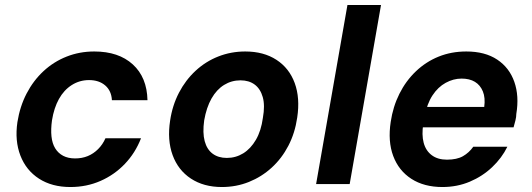

<svg xmlns="http://www.w3.org/2000/svg" viewBox="-20 -740 2141 772"><path d="M263 12Q189 12 137 -21.5Q85 -55 62 -114.5Q39 -174 50 -249Q60 -312 87 -364Q114 -416 155 -454Q196 -492 248 -512.5Q300 -533 359 -533Q457 -533 514 -481Q571 -429 573 -337H430Q428 -375 403 -396.5Q378 -418 338 -418Q300 -418 268.5 -398Q237 -378 217 -342Q197 -306 189 -256Q184 -220 187 -191.5Q190 -163 202 -143.5Q214 -124 234 -113.5Q254 -103 282 -103Q310 -103 333 -112.5Q356 -122 374.5 -140.5Q393 -159 404 -184H547Q524 -125 482 -81Q440 -37 384 -12.5Q328 12 263 12Z M872 12Q799 12 747.5 -22Q696 -56 674 -116.5Q652 -177 664 -255Q673 -316 699.5 -367Q726 -418 766.5 -455.5Q807 -493 858 -513Q909 -533 966 -533Q1040 -533 1091.5 -499.5Q1143 -466 1165 -406Q1187 -346 1175 -267Q1166 -205 1139.5 -154Q1113 -103 1072.5 -66Q1032 -29 981 -8.5Q930 12 872 12ZM892 -105Q928 -105 958 -123.5Q988 -142 1009 -178Q1030 -214 1037 -266Q1046 -316 1036.5 -349.5Q1027 -383 1004 -400Q981 -417 947 -417Q911 -417 881 -398.5Q851 -380 830.5 -344Q810 -308 801 -256Q794 -206 803 -172.5Q812 -139 835 -122Q858 -105 892 -105Z M1251 0 1377 -720H1512L1386 0Z M1759 12Q1685 12 1634 -21Q1583 -54 1561 -113Q1539 -172 1551 -250Q1560 -311 1586 -363Q1612 -415 1652.5 -453.5Q1693 -492 1744 -512.5Q1795 -533 1855 -533Q1930 -533 1979 -500.5Q2028 -468 2048 -411Q2068 -354 2056 -282Q2056 -270 2052.5 -256Q2049 -242 2045 -228H1643L1657 -310H1927Q1932 -347 1921.5 -372.5Q1911 -398 1889.5 -411Q1868 -424 1836 -424Q1803 -424 1772 -407Q1741 -390 1719 -356.5Q1697 -323 1687 -271L1682 -242Q1675 -198 1683.5 -166Q1692 -134 1716 -116Q1740 -98 1777 -98Q1817 -98 1841.5 -112Q1866 -126 1883 -150H2020Q1998 -105 1959 -68Q1920 -31 1869 -9.5Q1818 12 1759 12Z"/></svg>

Font: DM Sans 10pt
Style: Bold Italic
Weight: 700
Italic angle: -10°
Version: Version 4.004;gftools[0.9.30]